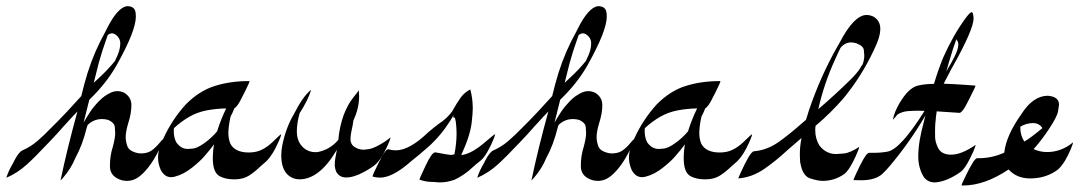

<svg xmlns="http://www.w3.org/2000/svg" viewBox="-64 -563 3418 608"><path d="M337.9 9.8Q330.1 9.8 321.8 7.8Q284.7 -3.4 284.2 -35.2V-40.5Q284.2 -69.8 293.5 -99.1Q300.8 -126 300.8 -141.6Q300.8 -147.5 299.6 -160.9Q298.3 -174.3 279.3 -183.1Q269 -186 259.3 -186Q232.4 -186 213.4 -167L210.4 -157.7Q197.3 -104 174.8 -63Q161.1 -29.3 135.3 0.5Q128.9 7.8 128.4 7.8Q127.9 7.8 127.9 7.3Q148.4 -90.8 181.2 -210Q169.4 -198.2 136.7 -162.1Q116.7 -139.2 95.7 -117.2Q46.4 -64.9 22 -43Q-7.8 -15.6 -43.9 0Q-37.6 -21.5 -22.9 -45.9Q-21 -48.8 -19 -53.7Q-4.9 -81.1 6.3 -86.4Q33.2 -98.1 55.4 -117.4Q77.6 -136.7 98.1 -158.2Q109.4 -169.9 121.1 -181.2Q137.2 -196.8 193.4 -258.8Q202.1 -295.9 213.4 -332.5Q234.9 -400.4 269.5 -462.4L274.9 -473.1Q307.6 -538.1 337.4 -543.5H338.4Q362.3 -543.5 365.2 -523.9Q366.2 -517.6 366.2 -510.3Q366.2 -464.8 304.7 -355.5Q272.5 -298.8 218.8 -247.1L200.7 -174.8Q210.9 -192.4 221.2 -208.3Q231.4 -224.1 248.8 -242.2Q266.1 -260.3 287.6 -270Q297.9 -274.4 308.1 -274.4Q318.4 -274.4 329.1 -269.5Q352.1 -255.4 352.1 -230.5Q352.1 -204.1 342.3 -173.8Q334 -146 334 -128.9Q334 -116.2 338.9 -101.3Q343.8 -86.4 364.7 -80.1Q374 -77.1 383.3 -77.1Q402.8 -77.6 415 -85.7Q427.2 -93.8 442.9 -112.3Q450.2 -121.6 452.1 -121.6Q453.1 -121.6 453.1 -120.6Q453.1 -117.7 449.2 -108.9Q417.5 -36.6 378.9 -5.4Q360.4 9.8 337.9 9.8ZM232.9 -300.8 250.5 -317.4Q276.4 -340.8 299.8 -369.6Q299.8 -370.1 300.3 -370.1L302.2 -375Q316.9 -402.8 316.9 -425.8Q316.9 -439.5 306.6 -449.7Q297.9 -457.5 290.5 -457.5Q285.2 -457.5 277.3 -452.6L271.5 -435.5Q258.8 -400.4 249 -364.7Q241.2 -332.5 232.9 -300.8Z M681.2 4.9H676.3Q650.4 4.9 631.8 -4.9Q609.9 -16.6 609.9 -61.5Q609.9 -84 613.8 -106Q599.6 -86.9 584.5 -69.8Q572.3 -54.7 544.9 -32.7Q517.6 -10.7 488.8 -3.4Q482.9 -2 477.5 -2Q457 -2 444.8 -25.4Q436.5 -44.4 436.5 -63.5Q436.5 -92.3 454.1 -126Q481 -184.6 524.4 -232.4Q566.9 -275.4 616.2 -290.8Q665.5 -306.2 722.7 -306.2H726.1V-305.7Q726.1 -301.8 709.5 -268.6L702.6 -255.4Q688.5 -225.6 678.2 -220.2Q672.9 -206.5 666 -193.4Q659.2 -162.6 659.2 -141.1Q659.2 -123.5 665.5 -107.9Q680.2 -80.1 724.1 -80.1Q735.8 -80.1 746.6 -82.5Q775.9 -88.9 806.2 -120.1Q824.2 -137.7 826.2 -137.7V-137.2Q826.2 -132.8 819.8 -118.2Q817.4 -113.3 815.9 -109.4Q799.3 -72.3 779.8 -52.7L760.3 -35.6Q743.2 -19 725.1 -7.3Q707 4.4 681.2 4.9ZM530.8 -91.3Q533.2 -91.3 546.6 -92.5Q560.1 -93.8 581.1 -108.4Q605 -125 623.5 -147Q635.3 -185.1 652.3 -219.7Q621.6 -219.2 591.3 -213.6Q561 -208 534.9 -192.9Q508.8 -177.7 486.8 -157.2Q486.3 -152.8 486.3 -147.9Q486.3 -126.5 494.6 -111.8Q509.3 -91.3 530.8 -91.3Z M884.3 4.9Q863.8 4.9 848.6 -8.3Q826.7 -27.3 826.7 -71.8Q826.7 -86.4 829.6 -101.1Q840.8 -158.2 867.2 -202.6Q893.6 -255.4 919.9 -277.8H920.4Q920.4 -273.4 914.1 -258.8L907.7 -244.6Q896 -221.2 884.8 -204.6Q876 -172.9 876 -146.5Q876 -113.8 897.5 -94.7Q913.1 -81.1 935.1 -81.1L941.9 -81.5Q981 -88.9 1007.3 -120.1Q1010.7 -159.7 1023.9 -197.8Q1038.1 -233.9 1053.2 -252Q1055.7 -254.9 1058.8 -259.3Q1062 -263.7 1065.4 -267.6Q1072.3 -276.4 1072.3 -276.9Q1073.2 -267.6 1073.2 -258.3Q1073.2 -219.7 1055.2 -182.1Q1052.7 -163.1 1050.3 -154.8Q1045.9 -135.7 1045.9 -122.1Q1045.9 -108.9 1054.7 -100.6Q1069.3 -88.9 1087.4 -88.9Q1090.3 -88.9 1103 -90.6Q1115.7 -92.3 1136.7 -103.8Q1157.7 -115.2 1171.9 -127.4H1172.4Q1172.4 -123 1166 -108.4L1159.7 -94.2L1155.3 -85.9Q1144 -61 1126 -43Q1113.8 -32.2 1088.9 -18.6Q1056.6 -1 1031.7 -1Q1011.2 -1 1001 -18.6Q996.1 -29.8 996.1 -42Q996.1 -56.6 1000.5 -76.2L1002.9 -88.9Q947.8 4.9 884.3 4.9Z M1329.1 14.6Q1319.8 14.6 1310.5 13.2H1305.7Q1285.2 13.2 1264.2 5.9Q1264.2 2.9 1283.9 -38.8Q1303.7 -80.6 1314 -80.6L1331.1 -77.6Q1347.2 -74.2 1363.8 -72.3Q1369.1 -72.8 1375 -74.2Q1381.8 -109.4 1381.8 -140.1Q1381.8 -158.7 1379.4 -177.2Q1378.9 -177.2 1378.9 -179Q1378.9 -180.7 1377.9 -184.6Q1377 -188.5 1375.7 -190.2Q1374.5 -191.9 1373 -191.9Q1372.1 -191.9 1370.1 -190.4Q1372.6 -197.3 1372.6 -198.2V-198.7Q1372.1 -198.7 1361.8 -180.7Q1332 -133.3 1291.5 -97.2Q1262.7 -71.8 1232.4 -47.9Q1231.4 -47.4 1231 -46.4Q1177.2 -0.5 1139.2 -0.5Q1127.9 -0.5 1115.7 -3.9Q1115.7 -9.3 1135.7 -48.8Q1156.2 -90.3 1165 -90.3H1165.5Q1177.7 -86.9 1189.5 -86.9Q1232.9 -86.9 1292.5 -144.5Q1311.5 -160.6 1324.7 -170.4Q1352.1 -188 1368.2 -210.9Q1382.8 -237.3 1394.8 -253.9Q1406.7 -270.5 1425.3 -279.8Q1433.1 -250.5 1433.1 -219.2Q1433.1 -205.6 1429.7 -175.3Q1425.3 -134.3 1396.5 -71.8Q1429.7 -75.2 1476.6 -116.7Q1502 -138.2 1503.9 -138.2V-137.7Q1503.9 -134.8 1497.6 -119.1L1491.2 -105L1486.3 -95.2Q1470.7 -64 1457.5 -54Q1444.3 -43.9 1432.1 -32.7Q1406.7 -8.8 1376 5.9Q1352.5 14.6 1329.1 14.6Z M1829.1 9.8Q1821.3 9.8 1813 7.8Q1775.9 -3.4 1775.4 -35.2V-40.5Q1775.4 -69.8 1784.7 -99.1Q1792 -126 1792 -141.6Q1792 -147.5 1790.8 -160.9Q1789.6 -174.3 1770.5 -183.1Q1760.3 -186 1750.5 -186Q1723.6 -186 1704.6 -167L1701.7 -157.7Q1688.5 -104 1666 -63Q1652.3 -29.3 1626.5 0.5Q1620.1 7.8 1619.6 7.8Q1619.1 7.8 1619.1 7.3Q1639.6 -90.8 1672.4 -210Q1660.6 -198.2 1627.9 -162.1Q1607.9 -139.2 1586.9 -117.2Q1537.6 -64.9 1513.2 -43Q1483.4 -15.6 1447.3 0Q1453.6 -21.5 1468.3 -45.9Q1470.2 -48.8 1472.2 -53.7Q1486.3 -81.1 1497.6 -86.4Q1524.4 -98.1 1546.6 -117.4Q1568.8 -136.7 1589.4 -158.2Q1600.6 -169.9 1612.3 -181.2Q1628.4 -196.8 1684.6 -258.8Q1693.4 -295.9 1704.6 -332.5Q1726.1 -400.4 1760.7 -462.4L1766.1 -473.1Q1798.8 -538.1 1828.6 -543.5H1829.6Q1853.5 -543.5 1856.4 -523.9Q1857.4 -517.6 1857.4 -510.3Q1857.4 -464.8 1795.9 -355.5Q1763.7 -298.8 1710 -247.1L1691.9 -174.8Q1702.1 -192.4 1712.4 -208.3Q1722.7 -224.1 1740 -242.2Q1757.3 -260.3 1778.8 -270Q1789.1 -274.4 1799.3 -274.4Q1809.6 -274.4 1820.3 -269.5Q1843.3 -255.4 1843.3 -230.5Q1843.3 -204.1 1833.5 -173.8Q1825.2 -146 1825.2 -128.9Q1825.2 -116.2 1830.1 -101.3Q1835 -86.4 1856 -80.1Q1865.2 -77.1 1874.5 -77.1Q1894 -77.6 1906.2 -85.7Q1918.5 -93.8 1934.1 -112.3Q1941.4 -121.6 1943.4 -121.6Q1944.3 -121.6 1944.3 -120.6Q1944.3 -117.7 1940.4 -108.9Q1908.7 -36.6 1870.1 -5.4Q1851.6 9.8 1829.1 9.8ZM1724.1 -300.8 1741.7 -317.4Q1767.6 -340.8 1791 -369.6Q1791 -370.1 1791.5 -370.1L1793.5 -375Q1808.1 -402.8 1808.1 -425.8Q1808.1 -439.5 1797.9 -449.7Q1789.1 -457.5 1781.7 -457.5Q1776.4 -457.5 1768.6 -452.6L1762.7 -435.5Q1750 -400.4 1740.2 -364.7Q1732.4 -332.5 1724.1 -300.8Z M2172.4 4.9H2167.5Q2141.6 4.9 2123 -4.9Q2101.1 -16.6 2101.1 -61.5Q2101.1 -84 2105 -106Q2090.8 -86.9 2075.7 -69.8Q2063.5 -54.7 2036.1 -32.7Q2008.8 -10.7 1980 -3.4Q1974.1 -2 1968.8 -2Q1948.2 -2 1936 -25.4Q1927.7 -44.4 1927.7 -63.5Q1927.7 -92.3 1945.3 -126Q1972.2 -184.6 2015.6 -232.4Q2058.1 -275.4 2107.4 -290.8Q2156.7 -306.2 2213.9 -306.2H2217.3V-305.7Q2217.3 -301.8 2200.7 -268.6L2193.8 -255.4Q2179.7 -225.6 2169.4 -220.2Q2164.1 -206.5 2157.2 -193.4Q2150.4 -162.6 2150.4 -141.1Q2150.4 -123.5 2156.7 -107.9Q2171.4 -80.1 2215.3 -80.1Q2227.1 -80.1 2237.8 -82.5Q2267.1 -88.9 2297.4 -120.1Q2315.4 -137.7 2317.4 -137.7V-137.2Q2317.4 -132.8 2311 -118.2Q2308.6 -113.3 2307.1 -109.4Q2290.5 -72.3 2271 -52.7L2251.5 -35.6Q2234.4 -19 2216.3 -7.3Q2198.2 4.4 2172.4 4.9ZM2022 -91.3Q2024.4 -91.3 2037.8 -92.5Q2051.3 -93.8 2072.3 -108.4Q2096.2 -125 2114.7 -147Q2126.5 -185.1 2143.6 -219.7Q2112.8 -219.2 2082.5 -213.6Q2052.2 -208 2026.1 -192.9Q2000 -177.7 1978 -157.2Q1977.5 -152.8 1977.5 -147.9Q1977.5 -126.5 1985.8 -111.8Q2000.5 -91.3 2022 -91.3Z M2541 9.8Q2525.4 9.8 2501 1.7Q2476.6 -6.3 2469.7 -50.8Q2468.8 -62 2468.8 -73.2Q2468.8 -99.6 2474.1 -126L2427.7 -85.9Q2394.5 -54.7 2356.2 -28.1Q2317.9 -1.5 2273.9 2Q2273.9 0.5 2283.2 -20Q2294.4 -44.4 2305.4 -63.7Q2316.4 -83 2323.7 -84Q2363.3 -87.4 2397.9 -110.8Q2430.2 -132.8 2470.7 -168.5L2488.3 -183.6L2497.6 -213.4Q2533.2 -319.3 2587.9 -416L2594.7 -427.7Q2640.6 -515.6 2680.2 -515.6Q2690.4 -515.6 2702.1 -510.3Q2723.6 -497.6 2723.6 -471.7Q2723.6 -445.3 2703.6 -405.3Q2665.5 -323.2 2608.4 -253.4Q2567.4 -205.6 2518.6 -164.6Q2517.6 -157.2 2517.6 -150.4Q2517.6 -123.5 2531.2 -101.6Q2552.2 -75.2 2584 -75.2Q2587.4 -75.2 2607.4 -76.9Q2627.4 -78.6 2655.8 -97.2H2656.2Q2656.7 -97.2 2656.7 -96.7Q2656.7 -94.7 2653.8 -87.4Q2647.9 -72.8 2646 -68.8L2638.7 -53.7Q2622.6 -21.5 2609.9 -12.2Q2579.1 9.8 2541 9.8ZM2527.3 -217.3Q2578.6 -261.2 2626.5 -308.1Q2650.4 -331.5 2659.7 -346.7Q2661.1 -349.6 2662.8 -352.1Q2664.6 -354.5 2665.5 -356.2Q2666.5 -357.9 2667 -358.4V-357.4Q2672.9 -372.1 2672.9 -387.7Q2672.9 -392.6 2671.4 -405Q2669.9 -417.5 2647.9 -425.8Q2639.2 -428.7 2630.9 -428.7Q2611.8 -428.7 2597.7 -411.6Q2596.2 -409.7 2580.6 -375Q2545.4 -298.8 2527.3 -217.3Z M2898.9 14.6H2895.5Q2875.5 14.6 2862.3 -1Q2843.8 -29.8 2843.8 -67.9Q2843.8 -113.3 2861.3 -176.3Q2862.3 -179.2 2862.8 -182.6Q2866.2 -195.3 2866.2 -196.8Q2816.4 -111.8 2753.4 -37.1Q2752.9 -36.1 2752 -35.6Q2742.2 -23.9 2731 -13.2Q2708.5 7.8 2663.6 7.8L2638.7 7.3V6.8Q2638.7 5.4 2647.9 -15.1L2659.2 -38.6L2662.1 -43.9Q2679.7 -79.1 2688.5 -79.1H2705.1Q2726.1 -79.1 2747.1 -83Q2787.6 -90.8 2863.8 -211.9L2844.2 -212.4Q2831.1 -212.4 2812 -211.2Q2793 -210 2777.8 -200.2Q2774.4 -195.8 2771 -191.9Q2767.6 -188 2765.9 -186Q2764.2 -184.1 2763.7 -184.1V-184.6Q2768.1 -208.5 2783.7 -234.9Q2812.5 -284.7 2842.8 -292Q2866.2 -297.4 2893.6 -297.4Q2906.2 -339.8 2922.4 -379.9Q2955.1 -453.1 2992.7 -503.9Q3007.3 -524.4 3013.2 -524.4Q3015.1 -524.4 3016.1 -522Q3019 -513.7 3019 -504.9Q3019 -469.7 2952.1 -350.6Q2945.8 -340.3 2942.9 -333.5L2924.3 -297.9Q2957.5 -296.9 2990.7 -294.4L3024.4 -292L3024.9 -291.5Q3024.9 -288.1 3007.8 -254.4L2993.7 -227.1Q2981.9 -206.5 2974.6 -205.6Q2937.5 -208.5 2902.3 -210.4Q2899.4 -193.4 2898.4 -176.3L2897.9 -173.8Q2897 -161.6 2897 -146.5Q2897 -141.6 2897.2 -128.2Q2897.5 -114.7 2905.3 -97.2Q2915.5 -73.2 2947.8 -73.2Q2980.5 -73.2 3024.4 -103.5L3024.9 -104L3025.4 -103.5Q3025.4 -101.6 3022.5 -94.2Q3020.5 -89.4 3018.6 -84.2Q3016.6 -79.1 3014.6 -75.7L3007.3 -60.5Q2991.2 -28.3 2978.5 -19Q2936 11.2 2898.9 14.6ZM2932.6 -335.9 2939 -348.1Q2945.3 -357.4 2958 -382.3Q2970.7 -407.2 2970.7 -421.9Q2970.7 -430.2 2966.3 -435.5Q2964.8 -437 2964.8 -439.5Q2959 -424.3 2954.1 -409.2Q2937.5 -356 2932.6 -335.9Z M2985.8 24.4H2981V23.9Q2981 20 2997.6 -13.2Q3004.9 -28.3 3012.2 -40.5Q3023.9 -62 3030.8 -62H3035.2Q3077.1 -62 3116.2 -79.6Q3121.6 -132.8 3170.4 -201.7Q3207.5 -259.8 3254.4 -259.8Q3289.6 -256.8 3289.6 -231.4Q3289.6 -228.5 3286.6 -210.9Q3283.7 -193.4 3257.8 -154.5Q3231.9 -115.7 3209 -90.8Q3229.5 -81.5 3251.5 -81.5Q3296.4 -81.5 3333.5 -111.8L3334 -112.3V-111.3Q3334 -108.9 3327.6 -92.8Q3310.1 -49.3 3287.6 -27.3Q3250 2 3198.2 2Q3155.3 2 3129.9 -26.4Q3054.2 24.4 2985.8 24.4ZM3179.7 -114.7Q3201.2 -127.4 3236.8 -157.2L3234.4 -161.1Q3224.1 -173.3 3208 -173.3Q3186 -173.3 3167 -161.6V-158.2Q3167 -134.3 3179.7 -114.7Z"/></svg>

Font: Terrible Cursive
Style: Regular
Weight: 400
Designer: GGBotNet
Foundry: GGBotNet
Version: 1.00